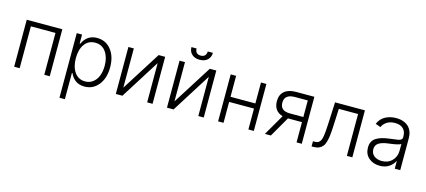

<svg xmlns="http://www.w3.org/2000/svg" viewBox="-66 -1337 4782 2153"><g transform="rotate(15 2325.0 -261.0)"><path d="M84 0V-545.4H497.1V0H433.6V-485.8H147.9V0Z M664.6 204.6V-545.4H726.1V-441.4H733.4Q784.7 -552.7 900.4 -552.7Q1001.5 -552.7 1063.5 -475.3Q1125.5 -397.9 1125.5 -271.5Q1125.5 -145 1063.2 -66.9Q1001 11.2 900.9 11.2Q865.7 11.2 836.7 1.2Q807.6 -8.8 787.8 -26.4Q768.1 -43.9 755.4 -62Q742.7 -80.1 733.4 -101.1H727.5V204.6ZM727.1 -272.5Q727.1 -171.4 771.5 -108.9Q815.9 -46.4 893.6 -46.4Q946.3 -46.4 985.1 -76.7Q1023.9 -106.9 1043 -157.5Q1062 -208 1062 -272.5Q1062 -370.1 1017.6 -432.9Q973.1 -495.6 893.6 -495.6Q814.9 -495.6 771 -434.3Q727.1 -373 727.1 -272.5Z M1327.1 -89.8 1615.2 -545.4H1690.9V0H1627.9V-455.6L1340.8 0H1264.2V-545.4H1327.1Z M2136.7 -727.1H2196.3Q2196.3 -675.8 2162.6 -644.5Q2128.9 -613.3 2071.3 -613.3Q2014.6 -613.3 1981 -644.5Q1947.3 -675.8 1947.3 -727.1H2006.8Q2006.8 -697.3 2022.7 -679.4Q2038.6 -661.6 2071.3 -661.6Q2104 -661.6 2120.4 -679.7Q2136.7 -697.8 2136.7 -727.1ZM1920.9 -89.8 2209 -545.4H2284.7V0H2221.7V-455.6L1934.6 0H1857.9V-545.4H1920.9Z M2514.6 -545.4V-302.2H2803.2V-545.4H2866.2V0H2803.2V-242.7H2514.6V0H2451.7V-545.4Z M3362.3 0V-234.9H3199.7L3064 0H2994.6L3135.3 -243.2Q3083.5 -257.3 3056.4 -294.9Q3029.3 -332.5 3029.3 -390.1Q3029.3 -464.8 3076.4 -505.1Q3123.5 -545.4 3211.9 -545.4H3422.9V0ZM3362.3 -294.4V-486.8H3211.9Q3092.8 -485.8 3092.8 -390.1Q3092.8 -294.4 3205.1 -294.4Z M3536.6 0V-59.6H3553.7Q3573.7 -59.6 3587.4 -63.7Q3601.1 -67.9 3611.6 -79.6Q3622.1 -91.3 3628.4 -106.7Q3634.8 -122.1 3639.4 -150.4Q3644 -178.7 3646.5 -210Q3648.9 -241.2 3651.4 -290L3663.1 -545.4H4009.8V0H3946.3V-485.8H3723.1L3712.9 -269Q3710 -210.9 3705.3 -172.1Q3700.7 -133.3 3690.7 -98.1Q3680.7 -63 3664.1 -43Q3647.5 -22.9 3621.8 -11.5Q3596.2 0 3559.6 0Z M4329.6 12.2Q4252.4 12.2 4201.4 -32Q4150.4 -76.2 4150.4 -152.3Q4150.4 -191.9 4165.3 -220.2Q4180.2 -248.5 4209.5 -266.1Q4238.8 -283.7 4274.7 -293.9Q4310.5 -304.2 4359.9 -310.1Q4443.8 -320.3 4458 -323.7Q4495.6 -332 4501 -353Q4502.4 -357.9 4502.4 -363.3V-376Q4502.4 -432.6 4469 -464.4Q4435.5 -496.1 4374 -496.1Q4318.4 -496.1 4280.3 -471.7Q4242.2 -447.3 4226.1 -409.2L4166 -430.7Q4192.4 -493.7 4248 -523.2Q4303.7 -552.7 4372.1 -552.7Q4399.4 -552.7 4424.6 -548.1Q4449.7 -543.5 4476.1 -530.8Q4502.4 -518.1 4521.7 -498.3Q4541 -478.5 4553.5 -445.6Q4565.9 -412.6 4565.9 -370.6V0H4502.4V-86.4H4498.5Q4479 -45.4 4435.8 -16.6Q4392.6 12.2 4329.6 12.2ZM4337.9 -45.4Q4411.6 -45.4 4457 -92.8Q4502.4 -140.1 4502.4 -209V-288.1Q4482.9 -269 4359.9 -254.4Q4287.1 -245.6 4250.2 -221.2Q4213.4 -196.8 4213.4 -149.4Q4213.4 -101.1 4248.3 -73.2Q4283.2 -45.4 4337.9 -45.4Z"/></g></svg>

Font: Interop Light
Style: Regular
Weight: 300
Designer: Rasmus Andersson, Google, Jang Haemin
Foundry: jhaemin
Version: Version 1.007